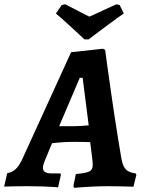

<svg xmlns="http://www.w3.org/2000/svg" viewBox="-58 -884 682 912"><path d="M518.8 -129.9Q525.4 -93.7 540 -79Q554.6 -64.3 586.1 -60.2L589.9 -54L575.8 3Q575.8 3 555 2.2Q534.3 1.5 506.7 1Q479.1 0.5 458.1 0.5Q417.6 0.5 379.9 2.3Q342.2 4.1 318.5 6.1Q294.9 8.2 294.9 8.2L290.6 0.3L302.2 -57.3Q351.9 -61.8 367.2 -70Q382.5 -78.2 382.5 -100.1Q382.5 -105.9 381.9 -113.4Q381.4 -120.9 380.3 -129.1L370.4 -208.8Q363.8 -209.3 346.2 -209.6Q328.6 -209.8 310.3 -210Q292.1 -210.2 282.6 -210.2Q268.1 -210.2 248.7 -209Q229.4 -207.7 212.5 -206.2Q195.7 -204.7 189.1 -203.6L156.3 -124.4Q145.9 -99.9 145.9 -87Q145.9 -60.4 185.4 -60.4H228.3L231.5 -54.3L217.9 5.6Q217.9 5.6 195.9 4.1Q173.9 2.5 141.4 1.5Q108.9 0.5 77.8 0.5Q52.2 0.5 25.2 0.7Q-1.8 1 -20.1 1.8Q-38.5 2.5 -38.5 2.5L-23.7 -61.4Q-0.6 -65.3 15.8 -80.1Q32.3 -95 48.3 -129L279.7 -636L430.7 -652.5L441.4 -647.1Q441.4 -647.1 444.9 -621.3Q448.4 -595.6 454.4 -552.1Q460.4 -508.6 468.2 -454.3Q476 -399.9 484.7 -342Q493.3 -284 502.3 -229Q511.4 -174 518.8 -129.9ZM222.9 -284.5H291.2Q307.2 -284.5 327.2 -285.8Q347.3 -287.2 363.3 -288.7L334.6 -514.3H320.9ZM530 -820Q517.9 -811.8 497.2 -797Q476.6 -782.2 453.5 -765Q430.4 -747.8 409.7 -732.2Q389.1 -716.5 375.9 -706.7Q362.7 -696.8 362.7 -696.8H343.4Q343.4 -696.8 332.7 -706.7Q322.1 -716.5 305.2 -732.2Q288.3 -747.8 269.6 -765Q251 -782.2 234.2 -797Q217.5 -811.8 207.6 -820L235.3 -860L251.6 -863.7Q258.4 -860.5 275.3 -851.6Q292.3 -842.8 311.5 -833Q330.8 -823.2 346.4 -815Q362 -806.8 366.5 -805Q370.5 -806.3 382.8 -811.9Q395.1 -817.5 411.6 -825.3Q428.1 -833 445 -840.9Q462 -848.9 475.6 -854.9Q489.2 -861 495.5 -863.7L510.4 -860Z"/></svg>

Font: Alegreya
Style: Italic
Weight: 400
Italic angle: -7°
Designer: Juan Pablo del Peral
Foundry: Huerta Tipografica
Version: Version 2.009